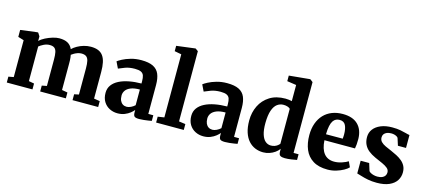

<svg xmlns="http://www.w3.org/2000/svg" viewBox="-61 -1367 4271 1925"><g transform="rotate(15 2074.0 -404.5)"><path d="M42.5 0V-61L96 -71V-453.5L35.5 -472V-544L210 -566.5L218 -564.5L239 -531L238.5 -483.5Q260.5 -506 296.5 -524.2Q332.5 -542.5 370.8 -553.8Q409 -565 438 -565Q492.5 -565 525.5 -546.5Q558.5 -528 575.5 -489.5Q596.5 -510 627 -527.2Q657.5 -544.5 693.5 -554.8Q729.5 -565 765.5 -565Q810 -565 841.2 -552.5Q872.5 -540 892 -513.5Q911.5 -487 920.5 -445.8Q929.5 -404.5 929.5 -346.5V-71L991 -61V0H725V-61L772.5 -71V-342.5Q772.5 -390.5 765.8 -419.8Q759 -449 741.2 -462Q723.5 -475 691.5 -475Q673 -475 654 -468.8Q635 -462.5 618.5 -453.2Q602 -444 590 -434.5Q592.5 -422 594.2 -408Q596 -394 596.5 -378.5Q597 -363 597 -346.5V-71L655.5 -61V0H389V-61L440 -71V-345.5Q440 -392.5 433.8 -421Q427.5 -449.5 410.8 -462.2Q394 -475 362 -475Q330.5 -475 301.2 -460.5Q272 -446 253 -430.5V-71L309 -61V0Z M1193 11Q1148 11 1109.8 -8.5Q1071.5 -28 1048.5 -65.5Q1025.5 -103 1025.5 -157Q1025.5 -203.5 1050.5 -237.8Q1075.5 -272 1119.8 -294.5Q1164 -317 1222.8 -328.2Q1281.5 -339.5 1349.5 -340V-364Q1349.5 -400 1341.8 -422.2Q1334 -444.5 1312.2 -455Q1290.5 -465.5 1248.5 -465.5Q1191.5 -465.5 1148.8 -449.8Q1106 -434 1082.5 -423L1050 -490Q1062.5 -500.5 1096.8 -518.8Q1131 -537 1181 -551.5Q1231 -566 1289.5 -566Q1367 -566 1411.8 -543.8Q1456.5 -521.5 1475.5 -476.8Q1494.5 -432 1494.5 -363.5V-63.5L1546.5 -63V-5Q1535.5 -2.5 1513 1Q1490.5 4.5 1465 7.2Q1439.5 10 1418.5 10Q1382 10 1369.8 -0.5Q1357.5 -11 1357.5 -42V-67.5Q1345 -52 1322 -33.5Q1299 -15 1266.5 -2Q1234 11 1193 11ZM1265.5 -76Q1285 -76 1308.8 -87.2Q1332.5 -98.5 1349.5 -115V-277.5Q1291.5 -277.5 1255.8 -262.8Q1220 -248 1203.8 -224.5Q1187.5 -201 1187.5 -172.5Q1187.5 -141.5 1197.2 -120Q1207 -98.5 1224.5 -87.2Q1242 -76 1265.5 -76Z M1659 -71V-726L1587.5 -739.5V-795L1780.5 -819.5H1783.5L1811.5 -799.5V-70.5L1879.5 -61V0H1592.5V-61Z M2083 11Q2038 11 1999.8 -8.5Q1961.5 -28 1938.5 -65.5Q1915.5 -103 1915.5 -157Q1915.5 -203.5 1940.5 -237.8Q1965.5 -272 2009.8 -294.5Q2054 -317 2112.8 -328.2Q2171.5 -339.5 2239.5 -340V-364Q2239.5 -400 2231.8 -422.2Q2224 -444.5 2202.2 -455Q2180.5 -465.5 2138.5 -465.5Q2081.5 -465.5 2038.8 -449.8Q1996 -434 1972.5 -423L1940 -490Q1952.5 -500.5 1986.8 -518.8Q2021 -537 2071 -551.5Q2121 -566 2179.5 -566Q2257 -566 2301.8 -543.8Q2346.5 -521.5 2365.5 -476.8Q2384.5 -432 2384.5 -363.5V-63.5L2436.5 -63V-5Q2425.5 -2.5 2403 1Q2380.5 4.5 2355 7.2Q2329.5 10 2308.5 10Q2272 10 2259.8 -0.5Q2247.5 -11 2247.5 -42V-67.5Q2235 -52 2212 -33.5Q2189 -15 2156.5 -2Q2124 11 2083 11ZM2155.5 -76Q2175 -76 2198.8 -87.2Q2222.5 -98.5 2239.5 -115V-277.5Q2181.5 -277.5 2145.8 -262.8Q2110 -248 2093.8 -224.5Q2077.5 -201 2077.5 -172.5Q2077.5 -141.5 2087.2 -120Q2097 -98.5 2114.5 -87.2Q2132 -76 2155.5 -76Z M2705 11Q2660.5 11 2621.5 -5Q2582.5 -21 2552.5 -54.2Q2522.5 -87.5 2505.5 -139.2Q2488.5 -191 2488.5 -262.5Q2488.5 -345.5 2522.2 -414.8Q2556 -484 2622 -525.8Q2688 -567.5 2784.5 -567.5Q2803 -567.5 2820 -565.2Q2837 -563 2851 -559.5V-727L2755.5 -741V-799L2969 -819.5H2974L3002.5 -797.5V-62.5H3054.5V-3.5Q3032.5 1 2997.5 6.2Q2962.5 11.5 2930.5 11.5Q2899.5 11.5 2883.5 1.8Q2867.5 -8 2867.5 -42V-69Q2851.5 -46.5 2826 -28.2Q2800.5 -10 2769.2 0.5Q2738 11 2705 11ZM2762 -75Q2783.5 -75 2800.8 -81.2Q2818 -87.5 2830.8 -97.2Q2843.5 -107 2851 -117V-479.5Q2844 -489 2824.5 -495.8Q2805 -502.5 2781.5 -502.5Q2745.5 -502.5 2716.5 -481.2Q2687.5 -460 2670.2 -411.2Q2653 -362.5 2652 -279.5Q2651.5 -207 2666 -161.8Q2680.5 -116.5 2705.5 -95.8Q2730.5 -75 2762 -75Z M3373 11Q3280 11 3221.5 -25.8Q3163 -62.5 3135.8 -127.2Q3108.5 -192 3108.5 -276.5Q3108.5 -345 3128 -399Q3147.5 -453 3183.2 -490.8Q3219 -528.5 3268.8 -548Q3318.5 -567.5 3379.5 -567.5Q3483 -567.5 3537.2 -514.5Q3591.5 -461.5 3593.5 -366Q3593.5 -333 3591.5 -308.5Q3589.5 -284 3585.5 -265.5H3268.5Q3271 -221.5 3281.5 -187.5Q3292 -153.5 3310.5 -130.2Q3329 -107 3355.5 -95Q3382 -83 3416.5 -83Q3456.5 -83 3497 -96.8Q3537.5 -110.5 3559.5 -125L3585.5 -69Q3570.5 -52 3537.8 -33.5Q3505 -15 3462 -2Q3419 11 3373 11ZM3268 -327.5 3441.5 -328Q3442.5 -338.5 3443.2 -349.5Q3444 -360.5 3444 -371Q3444 -431 3426.5 -466.5Q3409 -502 3364.5 -502Q3344 -502 3327 -494.2Q3310 -486.5 3297 -467.5Q3284 -448.5 3276.5 -414.5Q3269 -380.5 3268 -327.5Z M3883.5 11Q3833.5 11 3792.2 3Q3751 -5 3720.8 -14.8Q3690.5 -24.5 3672.5 -29V-161H3761L3785 -83.5Q3790 -75.5 3804 -67.8Q3818 -60 3836.8 -55.2Q3855.5 -50.5 3874.5 -50.5Q3904.5 -50.5 3924 -59.2Q3943.5 -68 3953 -82.8Q3962.5 -97.5 3962.5 -116.5Q3962.5 -143 3942 -160.5Q3921.5 -178 3886.5 -193.8Q3851.5 -209.5 3807 -229Q3765 -248 3734.8 -272.2Q3704.5 -296.5 3688.5 -329.8Q3672.5 -363 3672.5 -407.5Q3672.5 -453.5 3699 -489Q3725.5 -524.5 3775.2 -545.2Q3825 -566 3893 -566Q3943.5 -566 3978.8 -559.2Q4014 -552.5 4038.2 -545.5Q4062.5 -538.5 4078.5 -536.5V-402.5H3994.5L3970.5 -477.5Q3966.5 -485 3956.2 -491.2Q3946 -497.5 3931.5 -501.5Q3917 -505.5 3899 -505.5Q3873 -505.5 3853.8 -497.8Q3834.5 -490 3824.2 -475.8Q3814 -461.5 3814 -442.5Q3814 -414 3832 -395.8Q3850 -377.5 3879 -364.2Q3908 -351 3941 -337Q3972.5 -323.5 4003 -307.8Q4033.5 -292 4058.2 -271.5Q4083 -251 4097.5 -223Q4112 -195 4112 -156.5Q4112 -110.5 4087.8 -72.5Q4063.5 -34.5 4012.8 -11.8Q3962 11 3883.5 11Z"/></g></svg>

Font: Merriweather 24pt ExtraBold
Style: Regular
Weight: 800
Version: Version 2.100